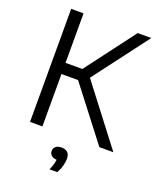

<svg xmlns="http://www.w3.org/2000/svg" viewBox="-173 -844 976 1181"><g transform="rotate(20 315.0 -253.5)"><path d="M538.5 0 247 -378 520 -740H609L328.5 -369L329.5 -392L630 0ZM84.5 0V-740H165.5V0ZM152.5 -343V-416H284.5V-343ZM297 233Q310 204 314.5 182.8Q319 161.5 319 141L331 163H323Q297 163 283.8 151.5Q270.5 140 270.5 122Q270.5 104 283.5 92.8Q296.5 81.5 321.5 81.5Q348 81.5 361.8 95.2Q375.5 109 375.5 136.5Q375.5 157.5 368.2 183.8Q361 210 347 233Z"/></g></svg>

Font: Encode Sans SC
Style: Regular
Weight: 400
Version: Version 3.002